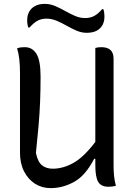

<svg xmlns="http://www.w3.org/2000/svg" viewBox="-20 -953 690 989"><path d="M241 16Q196 16 160.5 -6.5Q125 -29 104 -70Q83 -111 83 -166V-578Q83 -616 79.5 -647.5Q76 -679 68 -704Q79 -708 88 -709Q97 -710 108 -710Q146 -710 167.5 -676Q189 -642 189 -558Q189 -489 186.5 -427.5Q184 -366 178.5 -303.5Q173 -241 165 -165Q175 -118 197 -101Q219 -84 252 -84Q305 -84 358.5 -114Q412 -144 471 -222V-706Q484 -710 502 -710Q565 -710 565 -651V-100Q565 -72 567.5 -47Q570 -22 577 4Q560 9 538 9Q502 9 486.5 -15Q471 -39 471 -103V-135H465Q420 -48 361.5 -16Q303 16 241 16ZM419 -860Q445 -860 465.5 -871Q486 -882 506 -906H512Q515 -899 516.5 -889Q518 -879 518 -870Q518 -854 515.5 -844Q513 -834 509 -826Q487 -784 427 -784Q400 -784 374.5 -795Q349 -806 323.5 -820.5Q298 -835 272 -846Q246 -857 219 -857Q193 -857 173 -846Q153 -835 132 -811H126Q120 -826 120 -847Q120 -862 122.5 -872Q125 -882 129 -890Q139 -910 159.5 -921.5Q180 -933 211 -933Q238 -933 264 -922Q290 -911 315.5 -896.5Q341 -882 366.5 -871Q392 -860 419 -860Z"/></svg>

Font: Recursive Sn Csl St
Style: Regular
Weight: 400
Version: Version 1.079;hotconv 1.0.112;makeotfexe 2.5.65598; ttfautoh